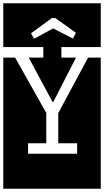

<svg xmlns="http://www.w3.org/2000/svg" viewBox="-32 -937 634 1170"><path d="M232 -586V-650H-12V-917H582V-650H342V-586H431L293 -316H288L143 -586ZM412 -702 431 -737 305 -827H284L157 -734L176 -701L292 -764ZM582 213H-12V-586H60L250 -249V-64H139V0H438V-64H323V-248L505 -586H582Z"/></svg>

Font: Zilla Slab Highlight
Style: Regular
Weight: 400
Designer: Typotheque Type Foundry
Foundry: Typotheque type foundry
Version: Version 1.1; 2017; ttfautohint (v1.6)